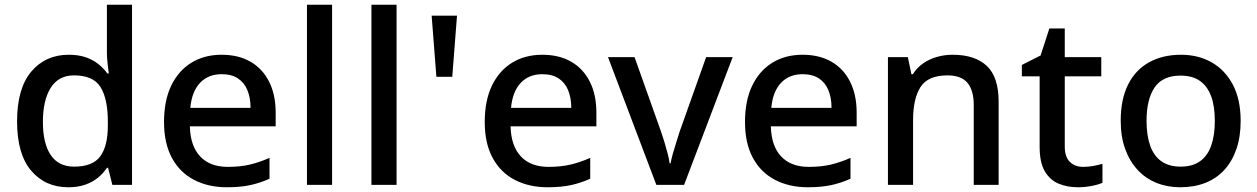

<svg xmlns="http://www.w3.org/2000/svg" viewBox="-20 -780 5305 810"><path d="M268 10Q171 10 111.5 -60Q52 -130 52 -268Q52 -407 112 -478Q172 -549 270 -549Q311 -549 341.5 -538.5Q372 -528 394.5 -510Q417 -492 433 -470H439Q437 -484 434 -510.5Q431 -537 431 -558V-760H537V0H454L436 -72H431Q416 -49 393.5 -30.5Q371 -12 340 -1Q309 10 268 10ZM293 -77Q371 -77 403 -120.5Q435 -164 435 -251V-267Q435 -362 404.5 -412Q374 -462 292 -462Q227 -462 194 -409.5Q161 -357 161 -266Q161 -175 194 -126Q227 -77 293 -77Z M915 -549Q986 -549 1037 -519.5Q1088 -490 1115.5 -435Q1143 -380 1143 -305V-247H781Q783 -164 824.5 -120Q866 -76 941 -76Q993 -76 1033.5 -85.5Q1074 -95 1117 -114V-26Q1077 -8 1035.5 1Q994 10 937 10Q859 10 799 -21Q739 -52 705.5 -113.5Q672 -175 672 -265Q672 -356 702.5 -419Q733 -482 787.5 -515.5Q842 -549 915 -549ZM915 -467Q858 -467 823.5 -430Q789 -393 783 -325H1037Q1037 -367 1024 -399Q1011 -431 984 -449Q957 -467 915 -467Z M1381 0H1275V-760H1381Z M1653 0H1547V-760H1653Z M1908 -714 1888 -456H1821L1801 -714Z M2268 -549Q2339 -549 2390 -519.5Q2441 -490 2468.5 -435Q2496 -380 2496 -305V-247H2134Q2136 -164 2177.5 -120Q2219 -76 2294 -76Q2346 -76 2386.5 -85.5Q2427 -95 2470 -114V-26Q2430 -8 2388.5 1Q2347 10 2290 10Q2212 10 2152 -21Q2092 -52 2058.5 -113.5Q2025 -175 2025 -265Q2025 -356 2055.5 -419Q2086 -482 2140.5 -515.5Q2195 -549 2268 -549ZM2268 -467Q2211 -467 2176.5 -430Q2142 -393 2136 -325H2390Q2390 -367 2377 -399Q2364 -431 2337 -449Q2310 -467 2268 -467Z M2749 0 2545 -539H2657L2769 -224Q2776 -204 2783.5 -179Q2791 -154 2797 -131Q2803 -108 2805 -91H2809Q2812 -108 2818.5 -131.5Q2825 -155 2833 -179.5Q2841 -204 2847 -224L2959 -539H3071L2866 0Z M3366 -549Q3437 -549 3488 -519.5Q3539 -490 3566.5 -435Q3594 -380 3594 -305V-247H3232Q3234 -164 3275.5 -120Q3317 -76 3392 -76Q3444 -76 3484.5 -85.5Q3525 -95 3568 -114V-26Q3528 -8 3486.5 1Q3445 10 3388 10Q3310 10 3250 -21Q3190 -52 3156.5 -113.5Q3123 -175 3123 -265Q3123 -356 3153.5 -419Q3184 -482 3238.5 -515.5Q3293 -549 3366 -549ZM3366 -467Q3309 -467 3274.5 -430Q3240 -393 3234 -325H3488Q3488 -367 3475 -399Q3462 -431 3435 -449Q3408 -467 3366 -467Z M3999 -549Q4093 -549 4143 -502Q4193 -455 4193 -351V0H4088V-336Q4088 -399 4061.5 -430.5Q4035 -462 3977 -462Q3895 -462 3863.5 -413Q3832 -364 3832 -272V0H3726V-539H3810L3825 -467H3831Q3849 -495 3875 -513Q3901 -531 3933 -540Q3965 -549 3999 -549Z M4550 -76Q4571 -76 4593 -80Q4615 -84 4631 -89V-9Q4614 -1 4585 4.5Q4556 10 4527 10Q4483 10 4446.5 -5Q4410 -20 4388 -57Q4366 -94 4366 -160V-458H4291V-506L4370 -546L4407 -660H4472V-539H4626V-458H4472V-162Q4472 -118 4493.5 -97Q4515 -76 4550 -76Z M5214 -270Q5214 -203 5196 -151Q5178 -99 5145 -63Q5112 -27 5065 -8.5Q5018 10 4959 10Q4905 10 4859 -8.5Q4813 -27 4779.5 -63Q4746 -99 4727 -151Q4708 -203 4708 -271Q4708 -360 4738.5 -422Q4769 -484 4826.5 -516.5Q4884 -549 4962 -549Q5036 -549 5092.5 -516.5Q5149 -484 5181.5 -422Q5214 -360 5214 -270ZM4817 -270Q4817 -210 4832 -166.5Q4847 -123 4879 -100Q4911 -77 4961 -77Q5011 -77 5043 -100Q5075 -123 5090 -166.5Q5105 -210 5105 -270Q5105 -332 5089.5 -374Q5074 -416 5042.5 -438.5Q5011 -461 4960 -461Q4885 -461 4851 -411Q4817 -361 4817 -270Z"/></svg>

Font: Noto Sans Armenian Medium
Style: Regular
Weight: 500
Designer: Monotype Design Team
Foundry: Monotype Imaging Inc.
Version: Version 2.007